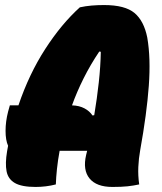

<svg xmlns="http://www.w3.org/2000/svg" viewBox="-20 -730 640 760"><path d="M201 0Q182 5 161.5 7.5Q141 10 121 10Q66 10 39 -5.5Q12 -21 6 -52Q0 -83 8 -131Q10 -142 12 -153Q2 -175 2 -212Q2 -249 12 -288L19 -313H53Q95 -437 159 -536Q223 -635 296 -701Q319 -706 342.5 -708Q366 -710 392 -710Q475 -710 512.5 -678.5Q550 -647 563 -581Q577 -500 569 -390Q561 -280 535 -136Q529 -103 527.5 -69Q526 -35 531 0Q508 5 484.5 7.5Q461 10 425 10Q362 10 334.5 -23.5Q307 -57 321 -117Q323 -125 325 -133H216Q209 -95 205.5 -61.5Q202 -28 201 0ZM346 -273 353 -274Q364 -340 371 -403.5Q378 -467 379 -525L373 -526Q338 -474 311 -420Q284 -366 265 -313Q294 -312 314.5 -301Q335 -290 346 -273Z"/></svg>

Font: Recursive Mn Csl St XBk
Style: Italic
Weight: 1000
Italic angle: -15°
Monospace: yes
Version: Version 1.079;hotconv 1.0.112;makeotfexe 2.5.65598; ttfautoh